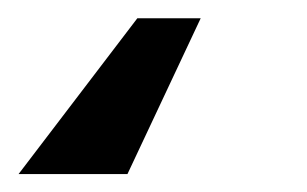

<svg xmlns="http://www.w3.org/2000/svg" viewBox="-53 20 336 210"><path d="M166.5 40 86.4 210.4H-32.7L97.2 40Z"/></svg>

Font: Inter 28pt SemiBold
Style: Italic
Weight: 600
Italic angle: -9.3988°
Designer: Rasmus Andersson
Foundry: rsms
Version: Version 4.001;git-66647c0bb